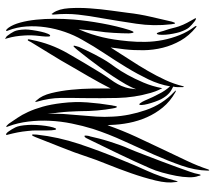

<svg xmlns="http://www.w3.org/2000/svg" viewBox="-63 -713 822 736"><g transform="rotate(-90 348.0 -345.0)"><path d="M232 -723Q228 -732 230 -732Q233 -732 237 -727.5Q241 -723 242 -722Q252 -707 264 -689.5Q276 -672 287 -648Q298 -624 307 -592.5Q316 -561 321 -518Q327 -469 323.5 -421.5Q320 -374 312 -326Q311 -324 310 -316Q309 -308 306 -308Q304 -308 302 -315.5Q300 -323 300 -326Q298 -337 296 -352Q294 -367 292.5 -383.5Q291 -400 290.5 -415.5Q290 -431 290 -443Q290 -447 289.5 -460.5Q289 -474 288 -492Q287 -510 284.5 -531.5Q282 -553 279 -574Q281 -543 279 -512Q277 -481 274 -449.5Q271 -418 269 -386.5Q267 -355 269 -323Q272 -261 294 -197Q316 -133 364 -88Q370 -82 369 -82Q367 -81 362 -84Q327 -104 304 -132Q281 -160 266.5 -193Q252 -226 245 -261.5Q238 -297 237 -333Q237 -336 236.5 -338.5Q236 -341 236 -344Q216 -287 191.5 -234Q167 -181 143.5 -132Q120 -83 99.5 -39.5Q79 4 67 41Q65 46 64 46Q62 46 62 43Q62 40 62 39Q63 -8 81 -59.5Q99 -111 123.5 -166.5Q148 -222 175 -280.5Q202 -339 222 -400Q234 -439 242.5 -481Q251 -523 253 -565Q255 -607 250 -647.5Q245 -688 232 -723ZM356 -147Q367 -124 385 -104Q392 -146 412 -187.5Q432 -229 457.5 -271Q483 -313 511 -355Q539 -397 563 -440Q581 -471 593.5 -507Q606 -543 611.5 -580.5Q617 -618 614.5 -655Q612 -692 599 -725Q596 -730 598 -732Q600 -734 604.5 -729.5Q609 -725 610 -723Q622 -706 629.5 -678.5Q637 -651 640.5 -617.5Q644 -584 644 -547Q644 -510 641 -473Q637 -424 626.5 -366Q616 -308 601 -260Q600 -258 597.5 -251Q595 -244 592 -244Q590 -245 589 -252.5Q588 -260 588 -262Q588 -273 588.5 -288.5Q589 -304 590 -320.5Q591 -337 592.5 -352.5Q594 -368 596 -379Q597 -385 599.5 -406.5Q602 -428 604 -455Q592 -427 585 -405Q578 -383 573 -362Q568 -341 564.5 -318Q561 -295 558 -264Q555 -233 555.5 -199Q556 -165 562.5 -132Q569 -99 581.5 -67.5Q594 -36 614 -10Q618 -4 616 -3Q614 -2 611 -5Q579 -31 560.5 -63.5Q542 -96 533 -132Q524 -168 523.5 -205.5Q523 -243 527 -279Q529 -292 530.5 -305Q532 -318 534 -332Q511 -295 488 -260Q465 -225 445 -190.5Q425 -156 409.5 -122.5Q394 -89 386 -56Q384 -51 384 -51Q382 -51 382 -55Q382 -59 382 -60Q382 -68 382 -76Q382 -84 384 -92Q376 -96 370 -99.5Q364 -103 358.5 -108Q353 -113 347.5 -120Q342 -127 336 -138Q331 -148 326 -162Q321 -176 317.5 -189.5Q314 -203 313.5 -212.5Q313 -222 316 -222Q318 -222 320.5 -218.5Q323 -215 326 -210Q329 -205 331 -200Q333 -195 334 -193Q339 -181 344.5 -169.5Q350 -158 356 -147ZM377 -332Q399 -375 422.5 -415.5Q446 -456 460 -480Q484 -523 510 -564.5Q536 -606 555 -638Q557 -643 559.5 -647Q562 -651 564 -649Q566 -649 565 -644Q564 -639 563 -634Q549 -562 512.5 -498Q476 -434 436 -369Q422 -347 411.5 -332.5Q401 -318 393.5 -304.5Q386 -291 381 -275Q376 -259 374 -234Q378 -245 383 -255Q388 -265 393 -274Q421 -322 456 -370Q491 -418 525 -460Q527 -462 532.5 -468.5Q538 -475 540 -474Q542 -473 539.5 -465Q537 -457 536 -453Q531 -442 523.5 -426Q516 -410 507.5 -393.5Q499 -377 490 -361.5Q481 -346 474 -336Q470 -330 457 -312Q444 -294 429 -267Q414 -240 399.5 -206Q385 -172 378 -134Q375 -140 370.5 -149Q366 -158 360 -178Q342 -241 340.5 -305.5Q339 -370 340 -438Q341 -481 340.5 -524Q340 -567 326 -615Q325 -619 326 -621Q328 -621 332 -615Q350 -596 359 -559.5Q368 -523 372 -482.5Q376 -442 376.5 -403.5Q377 -365 377 -342ZM114 -419Q131 -471 152.5 -524Q174 -577 190 -619Q192 -624 194.5 -629Q197 -634 199 -633Q201 -633 200.5 -626.5Q200 -620 200 -615Q191 -533 164 -452Q137 -371 104 -292Q84 -242 61 -191.5Q38 -141 23 -82Q21 -77 21.5 -76Q22 -75 21 -75Q18 -77 18 -84Q13 -114 24 -159.5Q35 -205 52 -253.5Q69 -302 87 -346.5Q105 -391 114 -419ZM71 -181Q96 -238 125 -298.5Q154 -359 181 -414Q182 -417 186.5 -425Q191 -433 195 -432Q197 -432 196 -423Q195 -414 193 -410Q190 -396 185 -376.5Q180 -357 173.5 -336.5Q167 -316 160 -296.5Q153 -277 147 -264Q144 -258 136.5 -238.5Q129 -219 118.5 -192Q108 -165 96.5 -134.5Q85 -104 75 -76.5Q65 -49 57.5 -27.5Q50 -6 49 3Q47 13 45 13Q43 13 42.5 9Q42 5 41 3Q36 -9 36.5 -32Q37 -55 42 -81Q47 -107 54.5 -134Q62 -161 71 -181ZM667 -267Q662 -222 651.5 -177Q641 -132 633 -97Q629 -84 627 -85Q625 -85 624.5 -89.5Q624 -94 623 -99Q615 -166 625 -233Q635 -300 647 -370Q655 -412 660 -456.5Q665 -501 660 -552Q660 -556 662 -558Q664 -558 664.5 -555.5Q665 -553 667 -552Q682 -530 684.5 -491.5Q687 -453 684 -411Q681 -369 675.5 -330Q670 -291 667 -267ZM214 -649Q212 -670 208.5 -688Q205 -706 200 -725Q199 -727 199 -730Q199 -733 200 -733Q203 -733 206 -730L210 -726Q221 -711 228 -696.5Q235 -682 237 -649Q238 -636 237 -617Q236 -598 233.5 -581Q231 -564 227.5 -552Q224 -540 221 -541Q219 -541 218 -546.5Q217 -552 216.5 -559Q216 -566 216 -573.5Q216 -581 216 -584Q216 -601 216 -616.5Q216 -632 214 -649ZM580 -662Q579 -680 576.5 -696Q574 -712 569 -729Q568 -731 567.5 -734Q567 -737 569 -736Q571 -734 572.5 -733Q574 -732 576 -731L578 -729Q589 -715 595.5 -702Q602 -689 603 -659Q603 -648 600.5 -631Q598 -614 594.5 -598.5Q591 -583 586.5 -572.5Q582 -562 578 -564Q576 -565 576 -570.5Q576 -576 576 -582.5Q576 -589 577 -595Q578 -601 578 -604Q580 -620 580.5 -634Q581 -648 580 -662ZM615 -70Q621 -53 628.5 -39Q636 -25 644 -11Q645 -10 646 -7.5Q647 -5 645 -5Q642 -5 640.5 -6Q639 -7 637 -8Q635 -9 634 -10Q620 -21 611 -31Q602 -41 593 -67Q590 -77 587 -92Q584 -107 583 -121Q582 -135 583 -145Q584 -155 588 -155Q589 -155 591 -150.5Q593 -146 594.5 -140.5Q596 -135 597.5 -129.5Q599 -124 600 -122Q605 -108 608 -95Q611 -82 615 -70Z"/></g></svg>

Font: mr_AkronimG
Style: Regular
Weight: 400
Version: Version 1.002 April 14, 2020